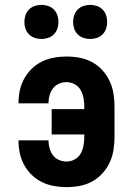

<svg xmlns="http://www.w3.org/2000/svg" viewBox="-20 -760 540 788"><path d="M253 8Q227 8 201.5 3.5Q176 -1 152.5 -12.5Q129 -24 110.5 -42Q92 -60 79.5 -82.5Q67 -105 61.5 -130.5Q56 -156 56 -182V-184H179V-183Q179 -167 183.5 -151Q188 -135 197.5 -122.5Q207 -110 222 -103.5Q237 -97 253 -97Q271 -97 287 -106Q303 -115 311.5 -130.5Q320 -146 323 -164Q326 -182 326 -200V-208H192V-312H326V-320Q326 -338 323 -356Q320 -374 311.5 -389.5Q303 -405 287 -414Q271 -423 253 -423Q237 -423 222 -416.5Q207 -410 197.5 -397.5Q188 -385 183.5 -369Q179 -353 179 -337V-336H56V-338Q56 -364 61.5 -389.5Q67 -415 79.5 -437.5Q92 -460 110.5 -478Q129 -496 152.5 -507.5Q176 -519 201.5 -523.5Q227 -528 253 -528Q280 -528 307 -523Q334 -518 358 -505Q382 -492 400.5 -471.5Q419 -451 430.5 -426Q442 -401 446 -374Q450 -347 450 -320V-200Q450 -173 446 -146Q442 -119 430.5 -94Q419 -69 400.5 -48.5Q382 -28 358 -15Q334 -2 307 3Q280 8 253 8ZM350 -600Q336 -600 322.5 -604.5Q309 -609 299 -619Q289 -629 284.5 -642.5Q280 -656 280 -670Q280 -684 284.5 -697.5Q289 -711 299 -721Q309 -731 322.5 -735.5Q336 -740 350 -740Q364 -740 377.5 -735.5Q391 -731 401 -721Q411 -711 415.5 -697.5Q420 -684 420 -670Q420 -656 415.5 -642.5Q411 -629 401 -619Q391 -609 377.5 -604.5Q364 -600 350 -600ZM150 -600Q136 -600 122.5 -604.5Q109 -609 99 -619Q89 -629 84.5 -642.5Q80 -656 80 -670Q80 -684 84.5 -697.5Q89 -711 99 -721Q109 -731 122.5 -735.5Q136 -740 150 -740Q164 -740 177.5 -735.5Q191 -731 201 -721Q211 -711 215.5 -697.5Q220 -684 220 -670Q220 -656 215.5 -642.5Q211 -629 201 -619Q191 -609 177.5 -604.5Q164 -600 150 -600Z"/></svg>

Font: Iosevka SS18 Extrabold
Style: Regular
Weight: 800
Monospace: yes
Designer: Belleve Invis
Foundry: Belleve Invis
Version: Version 25.1.1; ttfautohint (v1.8.4)